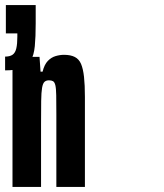

<svg xmlns="http://www.w3.org/2000/svg" viewBox="-20 -733 644 753"><path d="M29 0V-510H135L139 -452H147Q154 -480 167.5 -494Q181 -508 198 -513Q215 -518 231 -518Q257 -518 273.5 -509.5Q290 -501 298 -482Q306 -463 309.5 -431.5Q313 -400 313 -353V0H201V-284Q201 -332 200.5 -359.5Q200 -387 197 -399Q194 -411 188 -414.5Q182 -418 172 -418Q161 -418 154.5 -412Q148 -406 145 -388.5Q142 -371 141.5 -337Q141 -303 141 -246V0ZM0 -457V-511Q19 -511 29.5 -518.5Q40 -526 44 -543.5Q48 -561 48 -589V-602H3V-713H120V-641Q120 -588 116.5 -552Q113 -516 100.5 -495.5Q88 -475 64 -466Q40 -457 0 -457Z"/></svg>

Font: Saira UltraCondensed ExtraBold
Style: Regular
Weight: 800
Width: 1
Designer: Hector Gatti with collaboration of the Omnibus-Type team
Foundry: Omnibus-Type
Version: Version 1.101